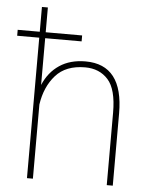

<svg xmlns="http://www.w3.org/2000/svg" viewBox="-68 -807 670 851"><g transform="rotate(5 267.0 -381.0)"><path d="M297.9 -538.1Q465.8 -538.1 465.8 -321.3V0H439V-322.3Q439 -426.3 400.6 -469Q362.3 -511.7 298.3 -511.7Q212.9 -511.7 167.5 -460.7Q122.1 -409.7 110.4 -330.1V0H84V-625H-14.2V-651.4H84V-761.7H110.4V-651.4H272.5V-625H110.4V-417Q134.8 -474.6 182.1 -506.3Q229.5 -538.1 297.9 -538.1Z"/></g></svg>

Font: Roboto-Thin
Style: Regular
Weight: 250
Designer: Google
Version: Version 1.100141; 2013; ttfautohint (v0.94.14-c901) -l 8 -r 